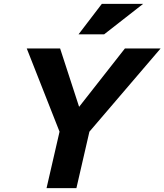

<svg xmlns="http://www.w3.org/2000/svg" viewBox="-20 -970 848 990"><path d="M220 0 287 -291 118 -720H290L414 -339H325L624 -720H808L441 -291L374 0ZM517 -793H385L505 -950H718Z"/></svg>

Font: Instrument Sans
Style: Bold Italic
Weight: 700
Italic angle: -13°
Designer: Rodrigo Fuenzalida
Foundry: fragTYPE
Version: Version 1.000;gftools[0.9.28]